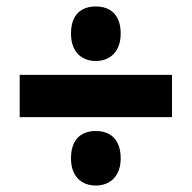

<svg xmlns="http://www.w3.org/2000/svg" viewBox="-20 -650 594 595"><path d="M277 -461C320 -461 354 -489 354 -546C354 -605 321 -630 277 -630C232 -630 200 -605 200 -546C200 -489 233 -461 277 -461ZM41 -287H513V-418H41ZM277 -75C320 -75 354 -103 354 -159C354 -219 321 -244 277 -244C232 -244 200 -219 200 -159C200 -103 233 -75 277 -75Z"/></svg>

Font: Noto Sans Khmer SemiCondensed Black
Style: Regular
Weight: 900
Width: 4
Designer: Danh Hong and the Monotype Design Team
Foundry: Monotype Imaging Inc.
Version: Version 2.004